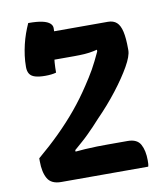

<svg xmlns="http://www.w3.org/2000/svg" viewBox="-85 -828 769 898"><g transform="rotate(-10 300.0 -379.5)"><path d="M546 0H133Q86 0 68.5 -30.5Q51 -61 51 -113V-127Q108 -175 156 -222.5Q204 -270 245 -319.5Q286 -369 322 -424Q333 -441 344 -458Q355 -475 365 -493Q375 -511 384 -529Q393 -547 402 -566.5Q411 -586 419 -605L407 -537L403 -609L433 -587Q409 -581 388 -576.5Q367 -572 344.5 -570.5Q322 -569 294 -569H172Q150 -569 135.5 -582Q121 -595 114 -616Q107 -637 106 -659Q105 -681 111 -700H478Q504 -700 519.5 -686Q535 -672 542 -641Q549 -610 549 -560V-552Q549 -525 522 -477.5Q495 -430 451 -373Q407 -316 353 -261Q338 -244 323 -228.5Q308 -213 293 -198Q278 -183 262 -169Q246 -155 230.5 -141.5Q215 -128 199 -115L223 -162L224 -108L195 -126Q237 -130 269 -132Q301 -134 326.5 -134.5Q352 -135 376 -135H472Q517 -135 533 -105.5Q549 -76 549 -29Q549 -20 548.5 -13Q548 -6 546 0ZM198 -508Q188 -505 174.5 -503.5Q161 -502 146 -502Q117 -502 98.5 -507.5Q80 -513 72 -525.5Q64 -538 64 -558Q64 -586 67.5 -612Q71 -638 77 -663.5Q83 -689 91.5 -713Q100 -737 110 -759Q152 -759 176.5 -753.5Q201 -748 212.5 -737.5Q224 -727 223 -713Q223 -686 217 -658Q211 -630 204.5 -594.5Q198 -559 198 -508Z"/></g></svg>

Font: Recursive Casual
Style: Bold
Weight: 700
Version: Version 1.085